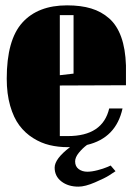

<svg xmlns="http://www.w3.org/2000/svg" viewBox="-20 -532 492 710"><path d="M445.8 -216.8 201.2 -215.8V-28.8H231Q359.9 -28.8 383.8 -130.9H433.1Q409.2 -21.5 301.8 3.9Q285.2 16.1 271.5 33Q257.8 49.8 257.8 64.9Q257.8 83.5 271 93.3Q284.2 103 303.2 103Q319.3 103 340.8 97.4Q362.3 91.8 376 85.9L389.2 80.1L407.2 101.1Q397.9 107.4 383.1 116.9Q368.2 126.5 331.5 142.3Q294.9 158.2 270 158.2Q231.9 158.2 207 138.9Q182.1 119.6 182.1 87.9Q182.1 55.2 238.8 12.2H231Q195.3 12.2 163.6 4.6Q131.8 -2.9 102.3 -21.5Q72.8 -40 51.5 -68.4Q30.3 -96.7 17.6 -140.9Q4.9 -185.1 4.9 -241.2Q4.9 -384.3 62.5 -448.2Q120.1 -512.2 228 -512.2Q279.3 -512.2 317.1 -500.7Q355 -489.3 383.8 -463.9Q412.6 -438.5 428.2 -395Q443.8 -351.6 445.8 -290ZM201.2 -476.1V-253.9L252 -259.8V-476.1Z"/></svg>

Font: Lletraferida
Style: Heavy
Weight: 900
Designer: Josep Patau Bellart
Foundry: Josep Patau Bellart
Version: Version 1.000